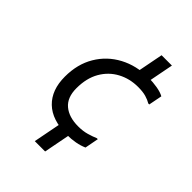

<svg xmlns="http://www.w3.org/2000/svg" viewBox="-244 -920 1103 1103"><g transform="rotate(45 308.0 -368.0)"><path d="M370 -604 408 -800H492L454 -604ZM102 -320Q102 -422 147 -497.5Q192 -573 270 -614.5Q348 -656 446 -656Q482 -656 517.5 -650Q553 -644 574 -632L558 -550H550Q532 -561 506.5 -568.5Q481 -576 442 -576Q374 -576 318 -546Q262 -516 229 -459Q196 -402 196 -320Q196 -245 239.5 -208.5Q283 -172 358 -172Q397 -172 428 -181Q459 -190 482 -200H490L474 -116Q447 -104 414.5 -98Q382 -92 346 -92Q226 -92 164 -152Q102 -212 102 -320ZM242 64 280 -132H364L326 64Z"/></g></svg>

Font: Kufam
Style: Italic
Weight: 400
Italic angle: -11°
Designer: Artur Schmal
Foundry: Original Type
Version: Version 1.301; ttfautohint (v1.8.3)